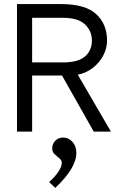

<svg xmlns="http://www.w3.org/2000/svg" viewBox="-20 -643 603 938"><path d="M63 0V-623H280Q397 -623 450 -574Q503 -525 503 -445Q503 -408 485 -373Q467 -338 435 -312.5Q403 -287 360 -278L522 0H438L283 -274H137V0ZM137 -338H288Q361 -338 395 -367Q429 -396 429 -445Q429 -492 395 -524Q361 -556 287 -556H137ZM250 275 220 246Q247 223 264.5 197Q282 171 282 153Q282 140 270 130.5Q258 121 246.5 110Q235 99 235 82Q235 60 250 44.5Q265 29 290 29Q315 29 334 50Q353 71 353 104Q353 141 327 184Q301 227 250 275Z"/></svg>

Font: Inconsolata SemiExpanded Thin
Style: Regular
Weight: 100
Width: 6
Monospace: yes
Designer: Raph Levien, Cyreal, Brenton Simpson
Foundry: Raph Levien, Cyreal, Google
Version: Version 3.100; ttfautohint (v1.8.4.7-5d5b)